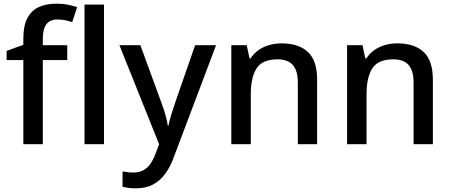

<svg xmlns="http://www.w3.org/2000/svg" viewBox="-20 -785 2456 1045"><path d="M346 -458H213V0H107V-458H16V-508L107 -541V-575Q107 -644 128.5 -685.5Q150 -727 190 -746Q230 -765 287 -765Q322 -765 351 -759Q380 -753 400 -746L373 -665Q357 -670 336 -674.5Q315 -679 292 -679Q252 -679 232.5 -653Q213 -627 213 -574V-539H346Z M546 0H440V-760H546Z M630 -539H744L856 -233Q865 -210 872 -188Q879 -166 884.5 -144.5Q890 -123 893 -102H897Q902 -128 913 -163.5Q924 -199 936 -234L1042 -539H1156L925 73Q906 125 878 162.5Q850 200 811.5 220Q773 240 721 240Q696 240 678 237.5Q660 235 647 232V148Q658 150 673.5 152Q689 154 706 154Q737 154 759.5 142Q782 130 797.5 108Q813 86 824 58L846 0Z M1512 -549Q1606 -549 1656 -502Q1706 -455 1706 -351V0H1601V-336Q1601 -399 1574.5 -430.5Q1548 -462 1490 -462Q1408 -462 1376.5 -413Q1345 -364 1345 -272V0H1239V-539H1323L1338 -467H1344Q1362 -495 1388 -513Q1414 -531 1446 -540Q1478 -549 1512 -549Z M2142 -549Q2236 -549 2286 -502Q2336 -455 2336 -351V0H2231V-336Q2231 -399 2204.5 -430.5Q2178 -462 2120 -462Q2038 -462 2006.5 -413Q1975 -364 1975 -272V0H1869V-539H1953L1968 -467H1974Q1992 -495 2018 -513Q2044 -531 2076 -540Q2108 -549 2142 -549Z"/></svg>

Font: Noto Sans Armenian Medium
Style: Regular
Weight: 500
Designer: Monotype Design Team
Foundry: Monotype Imaging Inc.
Version: Version 2.007